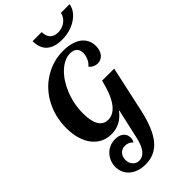

<svg xmlns="http://www.w3.org/2000/svg" viewBox="-344 -1040 1333 1333"><g transform="rotate(-45 322.0 -373.5)"><path d="M280.3 -953.6H369.6Q369.6 -913.6 390.1 -892.1Q410.6 -870.6 448.2 -870.6Q468.3 -870.6 487.3 -877Q506.3 -883.3 521.5 -895Q536.1 -906.7 545.7 -921.6Q555.2 -936.5 557.6 -953.6H643.6Q639.2 -924.8 621.1 -899.7Q603 -874.5 574.2 -855.5Q545.9 -836.4 509.5 -825.9Q473.1 -815.4 432.6 -815.4Q357.9 -815.4 319.1 -850.3Q280.3 -885.3 280.3 -953.6ZM113.8 169.4Q92.3 151.4 80.6 126Q68.8 100.6 68.8 70.8Q68.8 42 79.1 16.8Q89.4 -8.3 107.9 -27.8Q126 -46.9 150.9 -57.4Q175.8 -67.9 203.6 -67.9Q242.2 -67.9 265.4 -49.3Q288.6 -30.8 288.6 1Q288.6 24.9 277.8 39.1Q268.6 26.9 253.2 20Q237.8 13.2 220.7 13.2Q189.9 13.2 171.9 32.7Q152.8 52.7 152.8 85Q152.8 116.7 171.4 136.7Q189.5 157.2 217.8 157.2Q252.4 157.2 277.3 126.2Q302.2 95.2 315.9 34.2L365.7 -187H361.8Q334 -148.9 295.7 -128.9Q257.3 -108.9 211.9 -108.9Q168 -108.9 132.3 -126.7Q96.7 -144.5 71.3 -177.7Q45.9 -210.9 32.2 -257.8Q18.6 -304.7 18.6 -361.8Q18.6 -417 31 -468Q43.5 -519 67.4 -563.5Q115.2 -653.3 197.8 -704.1Q282.7 -756.8 383.8 -756.8Q425.8 -756.8 460.2 -747.3Q494.6 -737.8 518.6 -720.2Q542.5 -702.1 555.2 -676.5Q567.9 -650.9 567.9 -619.1Q567.9 -576.7 546.9 -550.3Q536.6 -537.6 522.2 -530.8Q507.8 -523.9 491.7 -523.9Q473.1 -523.9 456.5 -532Q439.9 -540 428.7 -555.2Q446.3 -566.9 459 -593.8Q471.7 -620.6 471.7 -647Q471.7 -677.2 454.3 -693.6Q437 -710 404.8 -710Q375.5 -710 346.9 -696.3Q318.4 -682.6 292 -657.7Q266.1 -633.3 244.1 -599.4Q222.2 -565.4 206.5 -525.9Q172.9 -442.4 172.9 -350.1Q172.9 -274.4 196.5 -235.1Q220.2 -195.8 265.6 -195.8Q320.3 -195.8 361.1 -252.2Q401.9 -308.6 427.7 -418.9L545.9 -418L472.7 -82Q440.4 66.4 382.3 137.2Q324.2 207 231 207Q194.8 207 165 197.3Q135.3 187.5 113.8 169.4Z"/></g></svg>

Font: Pattaya
Style: Regular
Weight: 400
Designer: Pablo Impallari / Thai characters Designed by Thanarat Vachiruckul and Suppakit Chalermlarp
Foundry: Pablo Impallari
Version: Version 2.000